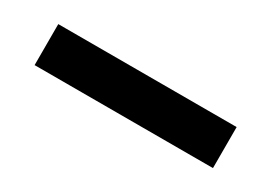

<svg xmlns="http://www.w3.org/2000/svg" viewBox="-12 -158 737 523"><g transform="rotate(30 357.0 103.5)"><path d="M77 168V39H638V168Z"/></g></svg>

Font: DM Sans 12pt
Style: Bold
Weight: 700
Version: Version 4.004;gftools[0.9.30]